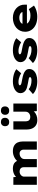

<svg xmlns="http://www.w3.org/2000/svg" viewBox="1726 -2582 867 4360"><g transform="rotate(-90 2160.0 -402.5)"><path d="M143 0V-533H317L324 -423L290 -438Q307 -461 330 -480.5Q353 -500 381 -514.5Q409 -529 442 -536.5Q475 -544 512 -544Q555 -544 592.5 -532.5Q630 -521 657.5 -491.5Q685 -462 701 -411L661 -415L670 -429Q688 -454 712.5 -474.5Q737 -495 767 -510.5Q797 -526 831.5 -535Q866 -544 905 -544Q983 -544 1032.5 -515Q1082 -486 1104.5 -436Q1127 -386 1127 -321V0H941V-301Q941 -327 931 -347Q921 -367 902 -379Q883 -391 854 -391Q827 -391 804 -382.5Q781 -374 764 -359.5Q747 -345 737.5 -326Q728 -307 728 -283V0H542V-302Q542 -327 531 -347.5Q520 -368 498 -379.5Q476 -391 440 -391Q416 -391 395 -381.5Q374 -372 359.5 -358Q345 -344 337 -327Q329 -310 329 -296V0Z M1614 11Q1546 11 1498 -18Q1450 -47 1424 -102.5Q1398 -158 1398 -238V-533H1584V-262Q1584 -224 1594.5 -199Q1605 -174 1627.5 -161.5Q1650 -149 1685 -149Q1708 -149 1729.5 -156.5Q1751 -164 1767.5 -177.5Q1784 -191 1793.5 -211Q1803 -231 1803 -255V-533H1989V0H1817L1807 -108L1842 -120Q1830 -87 1798.5 -56.5Q1767 -26 1719.5 -7.5Q1672 11 1614 11ZM1828 -628Q1782 -628 1757.5 -652.5Q1733 -677 1733 -722Q1733 -763 1758.5 -789.5Q1784 -816 1828 -816Q1873 -816 1898 -792Q1923 -768 1923 -722Q1923 -680 1897.5 -654Q1872 -628 1828 -628ZM1569 -628Q1523 -628 1498.5 -652.5Q1474 -677 1474 -722Q1474 -763 1499.5 -789.5Q1525 -816 1569 -816Q1614 -816 1639 -792Q1664 -768 1664 -722Q1664 -680 1638.5 -654Q1613 -628 1569 -628Z M2499 10Q2401 10 2325 -16Q2249 -42 2204 -89L2314 -185Q2347 -155 2399.5 -138Q2452 -121 2511 -121Q2527 -121 2541 -122.5Q2555 -124 2566 -129Q2577 -134 2583 -140Q2589 -146 2589 -155Q2589 -170 2567 -179Q2551 -184 2522 -189Q2493 -194 2461 -200Q2403 -210 2359.5 -222Q2316 -234 2285 -255Q2257 -276 2240.5 -305Q2224 -334 2224 -373Q2224 -414 2246 -445.5Q2268 -477 2305 -499.5Q2342 -522 2390 -533Q2438 -544 2490 -544Q2543 -544 2592.5 -535.5Q2642 -527 2687.5 -509.5Q2733 -492 2768 -465L2676 -356Q2653 -371 2621.5 -385Q2590 -399 2553 -408Q2516 -417 2477 -417Q2461 -417 2448 -415Q2435 -413 2424 -409.5Q2413 -406 2407.5 -399.5Q2402 -393 2402 -386Q2402 -379 2406.5 -373Q2411 -367 2420 -362Q2434 -353 2463.5 -347Q2493 -341 2535 -333Q2609 -320 2657 -302.5Q2705 -285 2731 -261Q2754 -244 2763 -220.5Q2772 -197 2772 -170Q2772 -117 2738.5 -76.5Q2705 -36 2643 -13Q2581 10 2499 10Z M3203 10Q3105 10 3029 -16Q2953 -42 2908 -89L3018 -185Q3051 -155 3103.5 -138Q3156 -121 3215 -121Q3231 -121 3245 -122.5Q3259 -124 3270 -129Q3281 -134 3287 -140Q3293 -146 3293 -155Q3293 -170 3271 -179Q3255 -184 3226 -189Q3197 -194 3165 -200Q3107 -210 3063.5 -222Q3020 -234 2989 -255Q2961 -276 2944.5 -305Q2928 -334 2928 -373Q2928 -414 2950 -445.5Q2972 -477 3009 -499.5Q3046 -522 3094 -533Q3142 -544 3194 -544Q3247 -544 3296.5 -535.5Q3346 -527 3391.5 -509.5Q3437 -492 3472 -465L3380 -356Q3357 -371 3325.5 -385Q3294 -399 3257 -408Q3220 -417 3181 -417Q3165 -417 3152 -415Q3139 -413 3128 -409.5Q3117 -406 3111.5 -399.5Q3106 -393 3106 -386Q3106 -379 3110.5 -373Q3115 -367 3124 -362Q3138 -353 3167.5 -347Q3197 -341 3239 -333Q3313 -320 3361 -302.5Q3409 -285 3435 -261Q3458 -244 3467 -220.5Q3476 -197 3476 -170Q3476 -117 3442.5 -76.5Q3409 -36 3347 -13Q3285 10 3203 10Z M3958 10Q3854 10 3777.5 -25.5Q3701 -61 3659.5 -124Q3618 -187 3618 -266Q3618 -328 3642.5 -379.5Q3667 -431 3710 -467.5Q3753 -504 3810.5 -524Q3868 -544 3933 -544Q3999 -544 4054.5 -524Q4110 -504 4151 -467.5Q4192 -431 4214 -381Q4236 -331 4234 -270L4233 -225H3735L3712 -326H4084L4066 -301V-320Q4065 -344 4047 -361Q4029 -378 4000.5 -388Q3972 -398 3937 -398Q3894 -398 3860.5 -385Q3827 -372 3808 -345.5Q3789 -319 3789 -281Q3789 -242 3811.5 -211.5Q3834 -181 3878.5 -163Q3923 -145 3984 -145Q4039 -145 4074 -156.5Q4109 -168 4131 -183L4213 -65Q4175 -39 4133.5 -22.5Q4092 -6 4048 2Q4004 10 3958 10Z"/></g></svg>

Font: Lexend Giga ExtraBold
Style: Regular
Weight: 800
Designer: Bonnie Shaver-Troup, Thomas Jockin
Foundry: Lexend
Version: Version 1.007